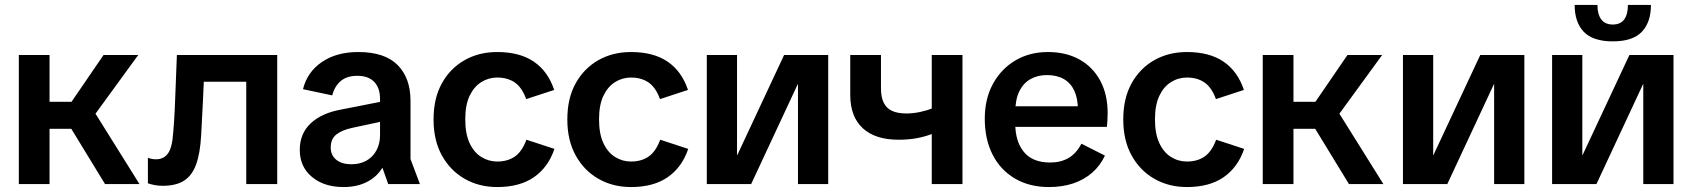

<svg xmlns="http://www.w3.org/2000/svg" viewBox="-20 -743 6831 775"><path d="M404 0 233 -280 398 -521H538L334 -241L328 -344L543 0ZM56 0V-521H180V0ZM108 -223V-332H297V-223Z M637 7Q619 7 604 4Q589 1 577 -3V-106Q585 -103 593 -101.5Q601 -100 610 -100Q640 -100 657.5 -123Q675 -146 679 -207Q681 -228 682.5 -250Q684 -272 685 -294.5Q686 -317 687 -342L694 -521H1099V0H974V-488L1018 -413H734L806 -488L799 -333Q797 -296 795.5 -265Q794 -234 792 -198Q788 -124 771.5 -79Q755 -34 722.5 -13.5Q690 7 637 7Z M1367 12Q1288 12 1239 -29Q1190 -70 1190 -138Q1190 -204 1234.5 -245.5Q1279 -287 1358 -301L1561 -341V-261L1402 -227Q1360 -218 1337.5 -200Q1315 -182 1315 -148Q1315 -116 1337.5 -98Q1360 -80 1398 -80Q1433 -80 1459 -94.5Q1485 -109 1499.5 -136Q1514 -163 1514 -197V-344Q1514 -388 1490.5 -412.5Q1467 -437 1422 -437Q1381 -437 1356 -416.5Q1331 -396 1321 -358L1203 -383Q1220 -452 1279 -492.5Q1338 -533 1426 -533Q1533 -533 1585 -480.5Q1637 -428 1637 -336V-101L1675 0H1547L1524 -65H1523Q1500 -28 1460 -8Q1420 12 1367 12Z M1987 12Q1914 12 1856 -21Q1798 -54 1764 -115Q1730 -176 1730 -261Q1730 -346 1763.5 -406.5Q1797 -467 1855 -500Q1913 -533 1987 -533Q2078 -533 2135 -494Q2192 -455 2217 -380L2104 -343Q2087 -390 2058 -410Q2029 -430 1987 -430Q1952 -430 1922.5 -411.5Q1893 -393 1875.5 -356Q1858 -319 1858 -261Q1858 -203 1875.5 -165.5Q1893 -128 1922.5 -109.5Q1952 -91 1987 -91Q2029 -91 2058 -111Q2087 -131 2105 -179L2218 -142Q2193 -68 2135.5 -28Q2078 12 1987 12Z M2527 12Q2454 12 2396 -21Q2338 -54 2304 -115Q2270 -176 2270 -261Q2270 -346 2303.5 -406.5Q2337 -467 2395 -500Q2453 -533 2527 -533Q2618 -533 2675 -494Q2732 -455 2757 -380L2644 -343Q2627 -390 2598 -410Q2569 -430 2527 -430Q2492 -430 2462.5 -411.5Q2433 -393 2415.5 -356Q2398 -319 2398 -261Q2398 -203 2415.5 -165.5Q2433 -128 2462.5 -109.5Q2492 -91 2527 -91Q2569 -91 2598 -111Q2627 -131 2645 -179L2758 -142Q2733 -68 2675.5 -28Q2618 12 2527 12Z M2833 0V-521H2955V-117H2956L3145 -521H3323V0H3201V-403H3200L3012 0Z M3607 -179Q3513 -179 3462.5 -225.5Q3412 -272 3412 -360V-521H3536V-386Q3536 -351 3547 -328.5Q3558 -306 3580.5 -295.5Q3603 -285 3639 -285Q3666 -285 3694 -291Q3722 -297 3747 -307V-204Q3713 -191 3679.5 -185Q3646 -179 3607 -179ZM3741 0V-521H3865V0Z M4214 12Q4135 12 4076.5 -22.5Q4018 -57 3986.5 -119Q3955 -181 3955 -264Q3955 -344 3988 -404.5Q4021 -465 4078.5 -499Q4136 -533 4210 -533Q4283 -533 4337 -503Q4391 -473 4421 -417.5Q4451 -362 4451 -286Q4451 -271 4450 -256Q4449 -241 4448 -231H4017V-314H4369L4331 -299Q4331 -345 4316.5 -376.5Q4302 -408 4274 -424Q4246 -440 4206 -440Q4169 -440 4140 -424Q4111 -408 4094.5 -374.5Q4078 -341 4078 -289V-245Q4078 -172 4113 -129.5Q4148 -87 4219 -87Q4262 -87 4293.5 -105.5Q4325 -124 4345 -163L4440 -115Q4421 -74 4388 -45.5Q4355 -17 4311.5 -2.5Q4268 12 4214 12Z M4771 12Q4698 12 4640 -21Q4582 -54 4548 -115Q4514 -176 4514 -261Q4514 -346 4547.5 -406.5Q4581 -467 4639 -500Q4697 -533 4771 -533Q4862 -533 4919 -494Q4976 -455 5001 -380L4888 -343Q4871 -390 4842 -410Q4813 -430 4771 -430Q4736 -430 4706.5 -411.5Q4677 -393 4659.5 -356Q4642 -319 4642 -261Q4642 -203 4659.5 -165.5Q4677 -128 4706.5 -109.5Q4736 -91 4771 -91Q4813 -91 4842 -111Q4871 -131 4889 -179L5002 -142Q4977 -68 4919.5 -28Q4862 12 4771 12Z M5425 0 5254 -280 5419 -521H5559L5355 -241L5349 -344L5564 0ZM5077 0V-521H5201V0ZM5129 -223V-332H5318V-223Z M5643 0V-521H5765V-117H5766L5955 -521H6133V0H6011V-403H6010L5822 0Z M6245 0V-521H6367V-117H6368L6557 -521H6735V0H6613V-403H6612L6424 0ZM6490 -576Q6410 -576 6373 -614.5Q6336 -653 6336 -723H6428Q6428 -685 6443.5 -664.5Q6459 -644 6490 -644Q6521 -644 6536 -664.5Q6551 -685 6551 -723H6644Q6644 -653 6607 -614.5Q6570 -576 6490 -576Z"/></svg>

Font: TikTok Sans 24pt SemiBold
Style: Regular
Weight: 600
Version: Version 4.000